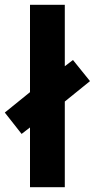

<svg xmlns="http://www.w3.org/2000/svg" viewBox="-46 -780 395 800"><path d="M79 0V-249L44 -222L-26 -311L79 -396V-760H224V-504L258 -530L329 -442L224 -357V0Z"/></svg>

Font: Noto Sans Myanmar UI ExtraCondensed ExtraBold
Style: Regular
Weight: 800
Width: 2
Designer: Monotype Design Team
Foundry: Monotype Imaging Inc.
Version: Version 2.103; ttfautohint (v1.8.4.7-5d5b)